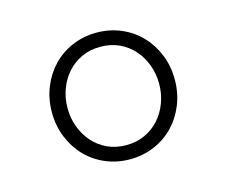

<svg xmlns="http://www.w3.org/2000/svg" viewBox="-61 -789 586 498"><g transform="rotate(-15 232.5 -540.0)"><path d="M233 -370Q198 -370 167.5 -383Q137 -396 115 -419Q93 -442 80.5 -473Q68 -504 68 -540Q68 -576 80.5 -607Q93 -638 115 -661Q137 -684 167.5 -697Q198 -710 233 -710Q268 -710 298.5 -697Q329 -684 351 -661Q373 -638 385.5 -607Q398 -576 398 -540Q398 -504 385.5 -473Q373 -442 351 -419Q329 -396 298.5 -383Q268 -370 233 -370ZM233 -408Q261 -408 283.5 -418.5Q306 -429 322 -447Q338 -465 347 -489Q356 -513 356 -540Q356 -567 347 -591Q338 -615 322 -633Q306 -651 283.5 -661.5Q261 -672 233 -672Q205 -672 182.5 -661.5Q160 -651 144 -633Q128 -615 119 -591Q110 -567 110 -540Q110 -513 119 -489Q128 -465 144 -447Q160 -429 182.5 -418.5Q205 -408 233 -408Z"/></g></svg>

Font: IBM Plex Serif Light
Style: Regular
Weight: 300
Designer: Mike Abbink, Paul van der Laan, Pieter van Rosmalen
Foundry: Bold Monday
Version: Version 3.001